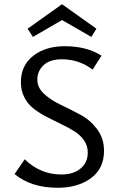

<svg xmlns="http://www.w3.org/2000/svg" viewBox="-20 -883 562 910"><path d="M274 -788 136 -708 111 -747 274 -863 437 -747 413 -708ZM157 -506Q157 -467 189.5 -437.5Q222 -408 268.5 -386Q315 -364 361.5 -339Q408 -314 440.5 -270.5Q473 -227 473 -168Q473 -84 411 -38.5Q349 7 253 7Q128 7 49 -58L97 -128Q172 -56 270 -56Q328 -56 362 -84.5Q396 -113 396 -160Q396 -192 378.5 -217.5Q361 -243 333 -260.5Q305 -278 271.5 -294Q238 -310 204 -327.5Q170 -345 142 -366Q114 -387 96.5 -419.5Q79 -452 79 -493Q79 -573 137.5 -618.5Q196 -664 287 -664Q391 -664 461 -619L419 -553Q355 -602 273 -602Q216 -602 186.5 -574Q157 -546 157 -506Z"/></svg>

Font: EauTestText Medium
Style: Regular
Weight: 500
Designer: Christian Thalmann (Catharsis Fonts)
Version: Version 0.001;PS 000.001;hotconv 1.0.88;makeotf.lib2.5.64775